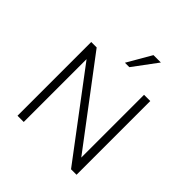

<svg xmlns="http://www.w3.org/2000/svg" viewBox="-210 -945 1096 1096"><g transform="rotate(45 338.5 -396.5)"><path d="M464.4 -793.5H404.8L320.3 -647.5H356ZM526.9 -595.2V-88.4L144.5 -595.2H100.6V0H150.9V-507.3L532.7 0H577.1V-595.2Z"/></g></svg>

Font: Now Light
Style: Regular
Weight: 300
Designer: Alfredo Marco Pradil
Foundry: Alfredo Marco Pradil
Version: Version 1.200;hotconv 1.0.109;makeotfexe 2.5.65596